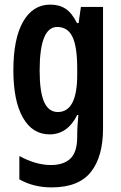

<svg xmlns="http://www.w3.org/2000/svg" viewBox="-20 -573 526 833"><path d="M198 -553Q237 -553 264.5 -535Q292 -517 314 -473H321L331 -543H427V-15Q427 107 374 173.5Q321 240 204 240Q125 240 64 205V104Q136 143 201 143Q256 143 285.5 115Q315 87 315 20V8Q315 -9 316.5 -31Q318 -53 320 -74H315Q273 10 195 10Q121 10 79.5 -62.5Q38 -135 38 -268Q38 -406 80.5 -479.5Q123 -553 198 -553ZM228 -456Q152 -456 152 -267Q152 -174 171.5 -130.5Q191 -87 231 -87Q315 -87 315 -249V-276Q315 -370 294.5 -413Q274 -456 228 -456Z"/></svg>

Font: Noto Sans Devanagari UI ExtraCondensed SemiBold
Style: Regular
Weight: 600
Width: 2
Designer: Jelle Bosma - Monotype Design Team
Foundry: Monotype Imaging Inc.
Version: Version 2.004; ttfautohint (v1.8.4.7-5d5b)